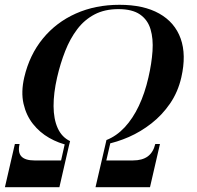

<svg xmlns="http://www.w3.org/2000/svg" viewBox="-26 -780 822 800"><path d="M261.5 -174Q218.5 -183 179 -205.5Q139.5 -228 111.2 -263.8Q83 -299.5 72 -348Q61 -396.5 75 -457.5Q97 -551.5 152.5 -619.2Q208 -687 289.8 -723.5Q371.5 -760 472 -760Q572.5 -760 637.5 -723.5Q702.5 -687 726.8 -619.2Q751 -551.5 729.5 -457.5Q715.5 -396.5 682.5 -348.5Q649.5 -300.5 605 -265.8Q560.5 -231 510.8 -209.2Q461 -187.5 413.5 -178.5L417.5 -196.5Q459.5 -213 493.5 -249.5Q527.5 -286 552.5 -338.8Q577.5 -391.5 592.5 -457.5Q606 -516 609.5 -567.5Q613 -619 601.2 -658.2Q589.5 -697.5 557.2 -719.8Q525 -742 467.5 -742Q410 -742 367.8 -719.8Q325.5 -697.5 295.8 -658.2Q266 -619 245.8 -567.5Q225.5 -516 212 -457.5Q197 -392 197.2 -337.8Q197.5 -283.5 214.5 -246Q231.5 -208.5 266 -192ZM-5.5 0 36 -180H55.5Q47.5 -145 63.2 -128.2Q79 -111.5 117.5 -111.5H228.5L245 -185H264L221.5 0ZM372 0 416 -189.5H435L417 -111.5H528Q566.5 -111.5 589.5 -128.2Q612.5 -145 621 -180H640.5L599 0Z"/></svg>

Font: Bodoni Moda 11pt SemiBold
Style: Italic
Weight: 600
Italic angle: -13°
Designer: Owen Earl
Foundry: indestructible type
Version: Version 2.004